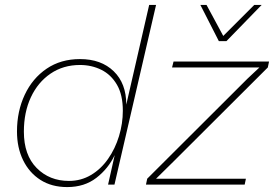

<svg xmlns="http://www.w3.org/2000/svg" viewBox="-20 -750 1113 780"><path d="M253 10Q190 10 144.5 -19Q99 -48 74 -99Q49 -150 49 -216Q49 -298 80.5 -365Q112 -432 169.5 -471Q227 -510 305 -510Q391 -510 442 -460.5Q493 -411 493 -325L586 -730H614L445 0H419L446 -120Q420 -65 371.5 -27.5Q323 10 253 10ZM260 -15Q309 -15 349.5 -39Q390 -63 419 -104.5Q448 -146 463.5 -197Q479 -248 479 -300Q479 -365 455 -406Q431 -447 391.5 -466.5Q352 -486 305 -486Q237 -486 185.5 -451Q134 -416 105.5 -355Q77 -294 77 -215Q77 -120 129 -67.5Q181 -15 260 -15ZM573 0 578 -24 985 -430 1034 -476H964H679L685 -500H1073L1068 -476L685 -94L614 -24H979L974 0ZM869 -583 794 -730H819L887 -604L1013 -730H1043L900 -583Z"/></svg>

Font: Work Sans ExtraLight
Style: Italic
Weight: 200
Italic angle: -13°
Designer: Wei Huang
Foundry: Wei Huang
Version: Version 2.012; ttfautohint (v1.8.3)